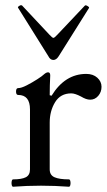

<svg xmlns="http://www.w3.org/2000/svg" viewBox="-20 -706 408 730"><path d="M30 4Q26 4 24.5 -3Q23 -10 24.5 -17Q26 -24 30 -24Q62 -24 78 -32Q94 -40 94 -62V-290Q94 -345 49 -345Q41 -345 41 -358Q41 -371 49 -371Q61 -371 81.5 -381.5Q102 -392 121.5 -404.5Q141 -417 148 -424Q156 -431 163 -431Q171 -431 171 -419Q170 -400 169.5 -381.5Q169 -363 169 -344L176 -342Q227 -425 308 -425Q334 -425 350 -410.5Q366 -396 366 -376Q366 -356 353.5 -341.5Q341 -327 323 -327Q315 -327 306.5 -330Q298 -333 288 -339Q265 -351 251 -351Q210 -351 189.5 -317.5Q169 -284 169 -240V-62Q169 -40 187.5 -32Q206 -24 242 -24Q246 -24 247.5 -17Q249 -10 247.5 -3Q246 4 242 4Q215 2 189 1Q163 0 136 0Q109 0 82.5 1Q56 2 30 4ZM183 -478Q171 -478 164 -492L49 -676Q46 -679 53 -683.5Q60 -688 64 -685L168 -574Q179 -562 183 -562Q187 -562 198 -574L302 -684Q305 -688 313 -683Q321 -678 318 -675L203 -492Q194 -478 183 -478Z"/></svg>

Font: Junicode SmExp
Style: Regular
Weight: 400
Width: 6
Designer: Peter S. Baker
Version: Version 2.205; ttfautohint (v1.8.4)